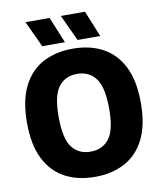

<svg xmlns="http://www.w3.org/2000/svg" viewBox="-101 -1030 944 1121"><g transform="rotate(-10 371.0 -470.0)"><path d="M371.5 10Q270 10 194.2 -30.5Q118.5 -71 76.2 -155Q34 -239 34 -370Q34 -501 76.2 -585Q118.5 -669 194.2 -709.5Q270 -750 371.5 -750Q472.5 -750 548.5 -709.5Q624.5 -669 666.8 -585Q709 -501 709 -370Q709 -239 666.8 -155Q624.5 -71 548.5 -30.5Q472.5 10 371.5 10ZM371.5 -139.5Q442.5 -139.5 481.8 -191Q521 -242.5 521 -366.5Q521 -495.5 481.5 -548Q442 -600.5 371.5 -600.5Q300.5 -600.5 261.2 -549.2Q222 -498 222 -373.5Q222 -244 261 -191.8Q300 -139.5 371.5 -139.5ZM409 -795 337 -950H480L543.5 -795ZM199.5 -795 127.5 -950H270.5L334 -795Z"/></g></svg>

Font: Encode Sans SmCnd XBd
Style: Regular
Weight: 800
Width: 4
Designer: Multiple Designers
Foundry: Impallari Type
Version: Version 3.002; ttfautohint (v1.8.3) -l 8 -r 50 -G 200 -x 14 